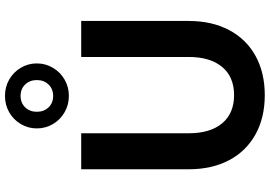

<svg xmlns="http://www.w3.org/2000/svg" viewBox="-174 -888 1072 763"><g transform="rotate(-90 361.5 -506.0)"><path d="M365.5 -111.3Q438 -111.3 477.5 -158.7Q517.1 -206.1 517.1 -291.7V-718.8H660.2V-291.7Q660.2 -199.5 624.1 -131.2Q588.1 -63 521.5 -26.1Q454.8 10.7 365.5 10.7Q276.1 10.7 209.5 -26.1Q142.8 -63 106.8 -131.2Q70.8 -199.5 70.8 -291.7V-718.8H213.9V-291.7Q213.9 -206.1 253.4 -158.7Q293 -111.3 365.5 -111.3ZM233.2 -895.3Q233.2 -930 250.6 -959.1Q268 -988.2 297.2 -1004.9Q326.4 -1021.7 362.3 -1021.7Q398.2 -1021.7 427.4 -1004.9Q456.6 -988.2 474 -959.1Q491.5 -930 491.5 -895.3Q491.5 -860.6 474.1 -831.2Q456.8 -801.8 427.2 -784.8Q397.7 -767.8 362.3 -767.8Q326.9 -767.8 297.4 -784.8Q267.8 -801.8 250.5 -831Q233.2 -860.3 233.2 -895.3ZM425.3 -895Q425.3 -923.1 407.8 -941.4Q390.4 -959.7 362.4 -959.7Q334.5 -959.7 316.9 -941.4Q299.3 -923.1 299.3 -895Q299.3 -867 316.8 -848.6Q334.2 -830.3 362.2 -830.3Q390.1 -830.3 407.7 -848.6Q425.3 -867 425.3 -895Z"/></g></svg>

Font: Min Sans VF VF
Style: Regular
Weight: 400
Designer: Jinseong-Kim, NotoSansCJK, Nunito
Foundry: Jinseong-Kim
Version: Version 1.420;Glyphs 3.1.2 (3151)